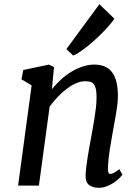

<svg xmlns="http://www.w3.org/2000/svg" viewBox="-20 -871 655 901"><path d="M291.5 -640.6 446.3 -851.1 516.6 -783.7Q512.2 -775.4 500.2 -761Q488.3 -746.6 471.7 -729Q455.1 -711.4 435.3 -692.9Q415.5 -674.3 395.5 -658Q375.5 -641.6 356.7 -628.7Q337.9 -615.7 323.2 -610.4ZM128.4 -470.2 80.6 -499 89.4 -542.5 210 -567.9 233.4 -556.2 223.6 -452.6Q243.2 -476.6 266.4 -497.8Q289.6 -519 315.2 -534.4Q340.8 -549.8 367.9 -558.8Q395 -567.9 422.4 -567.9Q447.8 -567.9 468.3 -560.3Q488.8 -552.7 503.2 -535.4Q517.6 -518.1 525.4 -490Q533.2 -461.9 533.2 -420.4Q533.2 -402.3 530.8 -380.6Q528.3 -358.9 524.4 -335.9Q520.5 -313 516.1 -290Q511.7 -267.1 508.3 -246.6Q501.5 -209 495.1 -168.9Q488.8 -128.9 486.8 -91.3Q485.8 -73.7 488 -64.2Q490.2 -54.7 497.1 -54.7Q503.4 -54.7 512.9 -59.1Q522.5 -63.5 539.6 -77.1L554.7 -51.3Q551.8 -46.9 542 -36.6Q532.2 -26.4 517.1 -15.9Q502 -5.4 483.2 2.4Q464.4 10.3 443.4 10.3Q412.6 10.3 396 -4.6Q379.4 -19.5 381.8 -55.2Q382.8 -71.8 385.3 -91.6Q387.7 -111.3 391.1 -132.1Q394.5 -152.8 398.2 -174.3Q401.9 -195.8 405.8 -216.3Q409.7 -237.8 414.3 -262.9Q418.9 -288.1 423.1 -314Q427.2 -339.8 430.2 -365.7Q433.1 -391.6 433.1 -414.6Q433.1 -440.9 429.2 -455.8Q425.3 -470.7 418.2 -478.3Q411.1 -485.8 400.9 -487.8Q390.6 -489.7 377.9 -489.7Q359.4 -489.7 338.1 -480.7Q316.9 -471.7 295.2 -455.6Q273.4 -439.5 252.2 -417.7Q231 -396 212.9 -370.6L162.6 0H64.9Z"/></svg>

Font: Merriweather
Style: Italic
Weight: 400
Italic angle: -7°
Designer: Eben Sorkin ( eben@eyebytes.com )
Foundry: Eben Sorkin ( eben@eyebytes.com )
Version: Version 1.005; ttfautohint (v0.97) -l 13 -r 13 -G 200 -x 24 